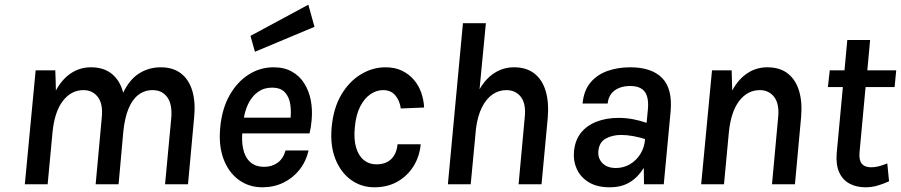

<svg xmlns="http://www.w3.org/2000/svg" viewBox="-20 -783 3829 816"><path d="M85.5 0 131.5 -484H215Q216 -462.5 216.5 -441.2Q217 -420 217.5 -398.5Q244 -447 282 -472Q320 -497 366.5 -497Q421.5 -497 456 -468.5Q490.5 -440 503.5 -389Q531 -446 572 -471.5Q613 -497 663 -497Q716 -497 749.8 -470.5Q783.5 -444 797.5 -396.2Q811.5 -348.5 805 -283L779 0H681.5L708 -283Q712.5 -340 690.8 -370Q669 -400 628.5 -400Q594.5 -400 568.2 -380Q542 -360 526 -320.8Q510 -281.5 504 -223L484 0H386.5L412.5 -283Q418.5 -341 396 -370.5Q373.5 -400 334.5 -400Q282.5 -400 247 -353.8Q211.5 -307.5 203 -219L182.5 0Z M1095 13Q1038.5 13 995.2 -18.2Q952 -49.5 930.2 -106.8Q908.5 -164 916 -241.5Q923.5 -321.5 956 -378.5Q988.5 -435.5 1037 -466.2Q1085.5 -497 1142.5 -497Q1188.5 -497 1221 -478.5Q1253.5 -460 1273.2 -428.5Q1293 -397 1300.8 -357Q1308.5 -317 1304.5 -273Q1303.5 -259 1301.2 -244.8Q1299 -230.5 1295.5 -216H987L1011.5 -234Q1005.5 -188.5 1013 -152Q1020.5 -115.5 1042.8 -94.8Q1065 -74 1103.5 -74Q1136 -74 1160 -91.5Q1184 -109 1193.5 -143.5H1291.5Q1280.5 -96.5 1252.5 -61.2Q1224.5 -26 1184 -6.5Q1143.5 13 1095 13ZM1014.5 -268 995 -283H1238L1213.5 -269.5Q1218.5 -305.5 1214 -337.8Q1209.5 -370 1191.2 -390.2Q1173 -410.5 1135.5 -410.5Q1101 -410.5 1075.2 -391.5Q1049.5 -372.5 1034.2 -340.2Q1019 -308 1014.5 -268ZM1063.5 -563 1044.5 -630.5 1290.5 -763 1316.5 -669Z M1570.5 13Q1516 13 1472.2 -18.2Q1428.5 -49.5 1405.5 -107Q1382.5 -164.5 1389.5 -242Q1397 -324 1430.8 -380.8Q1464.5 -437.5 1514 -467.2Q1563.5 -497 1618.5 -497Q1659 -497 1689 -482.2Q1719 -467.5 1739.5 -443.2Q1760 -419 1770.5 -388.5Q1781 -358 1782.5 -326L1683.5 -322Q1678.5 -356 1659.8 -378Q1641 -400 1608 -400Q1580.5 -400 1555 -383Q1529.5 -366 1511.2 -331.2Q1493 -296.5 1488 -242Q1483 -191 1493.5 -155.8Q1504 -120.5 1526.5 -102.5Q1549 -84.5 1579 -84.5Q1620 -84.5 1643 -107.2Q1666 -130 1669.5 -170H1768Q1763.5 -119 1738 -77.5Q1712.5 -36 1670 -11.5Q1627.5 13 1570.5 13Z M1883.5 0 1947.5 -684.5H2045L2018 -403.5Q2044.5 -449.5 2082 -473.2Q2119.5 -497 2164.5 -497Q2217.5 -497 2251.2 -470.5Q2285 -444 2299.2 -396Q2313.5 -348 2308 -283L2281.5 0H2184L2210 -283Q2216.5 -341 2194.2 -370.5Q2172 -400 2132 -400Q2099.5 -400 2073 -381.5Q2046.5 -363 2028.2 -326.8Q2010 -290.5 2003 -237L1980.5 0Z M2571.5 13Q2517.5 13 2482.2 -8.5Q2447 -30 2431.2 -65Q2415.5 -100 2419.5 -140Q2424 -187 2448.8 -218.2Q2473.5 -249.5 2515 -265.8Q2556.5 -282 2609 -282Q2641 -282 2670.8 -276.2Q2700.5 -270.5 2728 -261L2733 -312Q2739 -366.5 2721 -392Q2703 -417.5 2658 -417.5Q2631.5 -417.5 2610.8 -409Q2590 -400.5 2577.5 -384Q2565 -367.5 2562.5 -343H2456Q2461 -398.5 2489.5 -432.2Q2518 -466 2562 -481.5Q2606 -497 2658 -497Q2750 -497 2794.5 -451Q2839 -405 2830 -308.5L2801 0H2717Q2716.5 -17.5 2716.5 -34.8Q2716.5 -52 2716 -69.5Q2690.5 -28.5 2655.5 -7.8Q2620.5 13 2571.5 13ZM2597.5 -69Q2630 -69 2657 -84.8Q2684 -100.5 2701.5 -128.2Q2719 -156 2721.5 -192Q2698.5 -199.5 2671.2 -204.5Q2644 -209.5 2620 -209.5Q2582 -209.5 2554 -193.8Q2526 -178 2523 -140Q2520.5 -110 2540.5 -89.5Q2560.5 -69 2597.5 -69Z M2960 0 3006 -484H3089.5L3092 -398.5Q3118.5 -447 3156.5 -472Q3194.5 -497 3241 -497Q3294.5 -497 3328.2 -470.5Q3362 -444 3376.2 -396.2Q3390.5 -348.5 3384.5 -283L3358.5 0H3261L3287 -283Q3293 -341 3270.5 -370.5Q3248 -400 3209 -400Q3157 -400 3121.5 -353.8Q3086 -307.5 3077.5 -219L3057 0Z M3658 13Q3620 13 3590.8 -2.5Q3561.5 -18 3546.8 -50.2Q3532 -82.5 3536 -132L3564 -432.5L3584.5 -413H3498.5L3506.5 -484H3591.5L3567 -461.5L3581 -613H3678L3664 -461.5L3643.5 -484H3789L3782 -413H3636L3660.5 -432.5L3633 -135.5Q3630 -103 3642.5 -87.5Q3655 -72 3682.5 -72Q3697 -72 3713.5 -76Q3730 -80 3751 -88.5L3758.5 -12.5Q3733 -1 3708.8 6Q3684.5 13 3658 13Z"/></svg>

Font: Karla SemiBold
Style: Italic
Weight: 600
Italic angle: -8°
Designer: Jonathan Pinhorn
Version: Version 2.004;gftools[0.9.33]